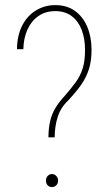

<svg xmlns="http://www.w3.org/2000/svg" viewBox="-20 -741 430 763"><path d="M197.3 -195.3H172.4Q172.9 -231.4 179 -258.5Q185.1 -285.6 199.2 -310.1Q213.4 -334.5 237.8 -360.8Q262.7 -389.6 280.8 -414.1Q298.8 -438.5 308.3 -468.3Q317.9 -498 317.9 -543Q317.9 -587.4 304.7 -622.1Q291.5 -656.7 265.1 -676.8Q238.8 -696.8 199.7 -696.8Q160.6 -696.8 132.6 -677.2Q104.5 -657.7 89.1 -623.5Q73.7 -589.4 72.8 -545.4H47.4Q48.3 -602.1 69.1 -641.1Q89.8 -680.2 124.3 -700.4Q158.7 -720.7 199.7 -720.7Q246.1 -720.7 278.3 -697.3Q310.5 -673.8 327.1 -633.5Q343.8 -593.3 343.8 -542.5Q343.8 -499.5 333.5 -466.6Q323.2 -433.6 302.5 -404.1Q281.7 -374.5 250.5 -341.3Q220.7 -313 209 -275.4Q197.3 -237.8 197.3 -195.3ZM162.6 -23.9Q162.6 -34.2 169.4 -41.7Q176.3 -49.3 186.5 -49.3Q196.3 -49.3 203.6 -41.7Q210.9 -34.2 210.9 -23.9Q210.9 -11.7 203.6 -4.6Q196.3 2.4 186.5 2.4Q176.3 2.4 169.4 -4.6Q162.6 -11.7 162.6 -23.9Z"/></svg>

Font: Roboto Condensed Thin
Style: Regular
Weight: 250
Width: 3
Designer: Christian Robertson
Foundry: Google
Version: Version 3.009; 2024